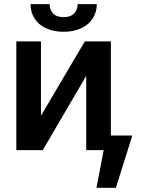

<svg xmlns="http://www.w3.org/2000/svg" viewBox="-20 -732 694 936"><path d="M393.6 -530.3H520.5V-71.3H625L544.9 183.6H450.2L485.4 0H400.4V-362.3L188.5 0H59.6V-530.3H179.7V-168ZM290 -577.1Q241.2 -577.1 204.8 -594Q168.5 -610.8 148.7 -641.4Q128.9 -671.9 128.9 -711.9H221.7Q221.7 -685.1 238.5 -666.7Q255.4 -648.4 290 -648.4Q324.2 -648.4 341.3 -666.5Q358.4 -684.6 358.4 -711.9H452.1Q451.7 -671.9 431.6 -641.4Q411.6 -610.8 375.2 -594Q338.9 -577.1 290 -577.1Z"/></svg>

Font: Pretendard Std SemiBold
Style: Regular
Weight: 600
Designer: Base glyphs from Inter by Rasmus Andersson; Hangeul glyphs from Noto Sans CJK(Source Han Sans) by Jang Soo-young and Kan
Foundry: Kil Hyung-jin
Version: Version 1.309